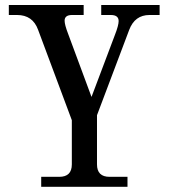

<svg xmlns="http://www.w3.org/2000/svg" viewBox="-20 -508 666 753"><path d="M480 224.6H141.6V185.5H212.4Q261.7 185.5 261.7 136.7V-36.6L129.4 -391.1Q108.4 -449.2 46.9 -449.2H14.6V-488.3H308.1V-449.2H262.7Q233.4 -449.2 233.4 -426.8Q233.4 -411.1 247.1 -375.5L338.9 -127.9L430.7 -371.1Q445.3 -408.7 445.3 -425.3Q445.3 -449.2 414.6 -449.2H377V-488.3H606V-449.2H566.4Q508.8 -449.2 486.8 -391.1L360.4 -56.2V136.7Q360.4 185.5 409.7 185.5H480Z"/></svg>

Font: Munson
Style: Regular
Weight: 400
Designer: Paul James MIller
Foundry: High-Logic / Made with FontCreator
Version: Version 2.10;May 5, 2019;FontCreator 11.5.0.2430 64-bit